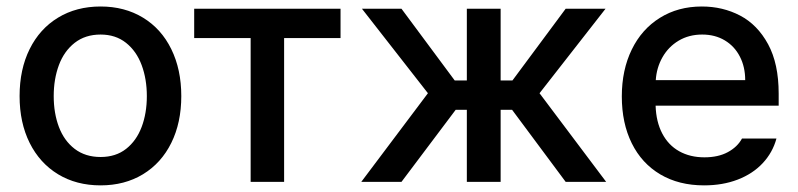

<svg xmlns="http://www.w3.org/2000/svg" viewBox="-20 -557 2445 588"><path d="M40 -262.7Q40 -344.7 70.8 -406.7Q101.6 -468.8 157.7 -502.9Q213.9 -537.1 288.1 -537.1Q361.8 -537.1 418 -502.9Q474.1 -468.8 504.6 -406.5Q535.2 -344.2 535.2 -262.7Q535.2 -181.2 504.6 -119.4Q474.1 -57.6 418 -23.4Q361.8 10.7 288.1 10.7Q213.9 10.7 157.7 -23.4Q101.6 -57.6 70.8 -119.4Q40 -181.2 40 -262.7ZM429.7 -262.7Q429.7 -314.9 413.8 -357.7Q397.9 -400.4 366 -425.8Q334 -451.2 288.1 -451.2Q241.2 -451.2 208.7 -425.8Q176.3 -400.4 160.4 -357.7Q144.5 -314.9 144.5 -262.7Q144.5 -210.4 160.4 -168.2Q176.3 -126 208.7 -101.1Q241.2 -76.2 288.1 -76.2Q334.5 -76.2 366.2 -101.1Q397.9 -126 413.8 -168.2Q429.7 -210.4 429.7 -262.7Z M574.7 -530.3H1022.9V-440.4H850.1V0H747.6V-440.4H574.7Z M1290.5 -271.5 1088.4 -530.3H1209.5L1372.6 -310.5H1409.7V-530.3H1513.2V-310.5H1549.3L1712.4 -530.3H1834.5L1632.3 -271.5L1836.4 0H1712.4L1548.3 -220.7H1513.2V0H1409.7V-220.7H1375.5L1209.5 0H1086.4Z M1884.3 -261.7Q1884.3 -342.8 1914.8 -405.3Q1945.3 -467.8 2001 -502.4Q2056.6 -537.1 2129.4 -537.1Q2193.4 -537.1 2246.6 -509.3Q2299.8 -481.4 2332.3 -421.6Q2364.7 -361.8 2364.7 -270.5V-233.4H1987.8Q1989.3 -184.1 2008.1 -148.2Q2026.9 -112.3 2060.1 -93.8Q2093.3 -75.2 2137.2 -75.2Q2179.7 -75.2 2209 -91.1Q2238.3 -106.9 2252.4 -132.8H2357.9Q2346.2 -89.8 2315.9 -57.4Q2285.6 -24.9 2239.5 -7.1Q2193.4 10.7 2136.2 10.7Q2059.1 10.7 2002.2 -22.9Q1945.3 -56.6 1914.8 -118.2Q1884.3 -179.7 1884.3 -261.7ZM2262.2 -311.5Q2262.2 -352.1 2245.8 -383.8Q2229.5 -415.5 2199.7 -433.3Q2169.9 -451.2 2130.4 -451.2Q2089.8 -451.2 2058.3 -432.4Q2026.9 -413.6 2008.8 -381.6Q1990.7 -349.6 1988.3 -311.5Z"/></svg>

Font: Pretendard Std Medium
Style: Regular
Weight: 500
Designer: Base glyphs from Inter by Rasmus Andersson; Hangeul glyphs from Noto Sans CJK(Source Han Sans) by Jang Soo-young and Kan
Foundry: Kil Hyung-jin
Version: Version 1.309